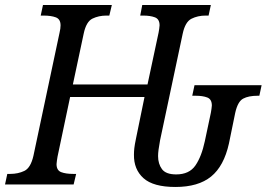

<svg xmlns="http://www.w3.org/2000/svg" viewBox="-40 -734 1061 764"><path d="M658 10Q570 10 531 -25Q492 -60 493 -119Q493 -131 494.5 -144.5Q496 -158 501 -182L535 -348H239L189 -111Q188 -104 186.5 -95Q185 -86 185 -81Q185 -56 203.5 -49Q222 -42 251 -42H263L253 0H-20L-11 -42H1Q32 -42 57 -54Q82 -66 93 -114L197 -604Q201 -621 201 -633Q201 -658 182 -665Q163 -672 134 -672H122L131 -714H405L395 -672H383Q353 -672 328 -660Q303 -648 293 -600L250 -398H547L591 -604Q592 -610 593.5 -619Q595 -628 595 -633Q595 -658 576.5 -665Q558 -672 530 -672H518L526 -714H799L790 -672H778Q747 -672 722 -659.5Q697 -647 687 -600L597 -176Q593 -154 591 -139Q589 -124 589 -113Q589 -82 604.5 -61Q620 -40 661 -40Q713 -40 737.5 -75.5Q762 -111 775 -172L799 -285Q800 -292 801.5 -300.5Q803 -309 803 -314Q803 -339 785 -346Q767 -353 739 -353H725L734 -395H1001L992 -353H985Q949 -353 927.5 -341.5Q906 -330 896 -285L871 -163Q851 -73 800 -31.5Q749 10 658 10Z"/></svg>

Font: Noto Serif SemiCondensed
Style: Italic
Weight: 400
Width: 4
Italic angle: -12°
Designer: Monotype Design Team
Foundry: Monotype Imaging Inc.
Version: Version 2.013